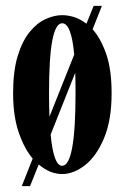

<svg xmlns="http://www.w3.org/2000/svg" viewBox="-20 -580 426 652"><path d="M54 52 91 -41.5Q62.5 -75 43.5 -130.5Q24.5 -186 24.5 -263.5Q24.5 -338.5 40 -389.5Q55.5 -440.5 80.5 -471.2Q105.5 -502 134.8 -515.2Q164 -528.5 191 -528.5Q211 -528.5 232.2 -521.8Q253.5 -515 273.5 -499.5L298 -560H326L294.5 -480.5Q322 -450 340.5 -397.2Q359 -344.5 359 -263.5Q359 -171.5 333.2 -110.5Q307.5 -49.5 268.8 -19.2Q230 11 191 11Q149.5 11 111.5 -21.5L82 52ZM146.5 -263.5Q146.5 -220 148 -184L232 -394.5Q222.5 -501 191 -501Q169 -501 157.8 -443.5Q146.5 -386 146.5 -263.5ZM191 -17Q236.5 -17 236.5 -263.5Q236.5 -301.5 235.5 -333L152 -123Q162 -17 191 -17Z"/></svg>

Font: Imbue 50pt
Style: Bold
Weight: 700
Designer: Tyler Finck
Foundry: Etcetera Type Company
Version: Version 1.102; ttfautohint (v1.8.3)